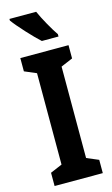

<svg xmlns="http://www.w3.org/2000/svg" viewBox="-140 -984 605 1035"><g transform="rotate(-15 163.0 -466.5)"><path d="M176 -933H27V-924C53 -887 130 -804 165 -773H258V-786C236 -817 194 -891 176 -933ZM298 0V-74L232 -102V-612L298 -640V-714H29V-640L95 -612V-102L29 -74V0Z"/></g></svg>

Font: Noto Sans Arabic UI XCn
Style: Bold
Weight: 700
Width: 2
Designer: Monotype Design Team, Nadine Chahine and Nizar Qandah
Foundry: Monotype Imaging Inc.
Version: Version 2.010